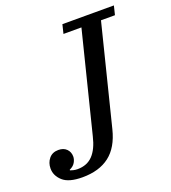

<svg xmlns="http://www.w3.org/2000/svg" viewBox="-154 -795 804 904"><g transform="rotate(-20 248.5 -343.0)"><path d="M105 12Q37 12 7 -15Q-23 -42 -23 -78Q-23 -107 -6 -127.5Q11 -148 41 -148Q67 -148 82 -133Q97 -118 97 -95Q97 -81 88.5 -66Q80 -51 60 -42V-39Q65 -37 75 -34.5Q85 -32 96 -32Q144 -32 173 -62.5Q202 -93 216 -153L341 -653H251L262 -698H520L509 -653H439L314 -153Q293 -68 241 -28Q189 12 105 12Z"/></g></svg>

Font: IBM Plex Serif Text
Style: Italic
Weight: 450
Italic angle: -14°
Designer: Mike Abbink, Paul van der Laan, Pieter van Rosmalen
Foundry: Bold Monday
Version: Version 3.001